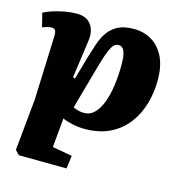

<svg xmlns="http://www.w3.org/2000/svg" viewBox="-111 -629 898 955"><g transform="rotate(15 338.0 -151.5)"><path d="M88 -381Q90 -409 85 -420Q80 -431 65 -431Q56 -431 41.5 -427Q27 -423 18 -419L0 -490Q18 -500 46 -509Q74 -518 106 -524Q138 -530 168 -530Q220 -530 243 -496.5Q266 -463 258 -412L231 -219L242 -216L275 -332Q287 -372 299 -407.5Q311 -443 330.5 -470.5Q350 -498 381.5 -514Q413 -530 462 -530Q516 -530 556.5 -504.5Q597 -479 619.5 -431.5Q642 -384 642 -314Q642 -251 625 -192Q608 -133 572.5 -86.5Q537 -40 482.5 -13Q428 14 352 14Q319 14 288 7Q257 0 238 -9L224 142L326 160L317 227L71 225L50 203L76 -63ZM409 -433Q399 -433 390.5 -427.5Q382 -422 373 -406Q364 -390 353.5 -358.5Q343 -327 328 -273L273 -76Q286 -69 300.5 -65.5Q315 -62 329 -62Q360 -62 382.5 -84.5Q405 -107 419.5 -146Q434 -185 441 -235Q448 -285 448 -339Q448 -364 446 -381.5Q444 -399 439 -410.5Q434 -422 426.5 -427.5Q419 -433 409 -433Z"/></g></svg>

Font: Literata 18pt ExtraBold
Style: Italic
Weight: 800
Italic angle: -2°
Designer: Latin by Veronika Burian and Jose Scaglione. Greek by Irene Vlachou. Cyrillic by Vera Evstafieva
Foundry: TypeTogether
Version: Version 3.103;gftools[0.9.29]